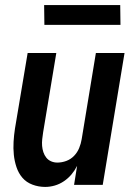

<svg xmlns="http://www.w3.org/2000/svg" viewBox="-20 -729 540 757"><path d="M158 8Q132 8 108 -1Q84 -10 68.5 -28Q53 -46 45 -70Q37 -94 34.5 -119Q32 -144 33.5 -170Q35 -196 39 -222L89 -520H202L150 -207Q148 -194 146.5 -180.5Q145 -167 146 -154Q147 -141 151 -129Q155 -117 162.5 -107.5Q170 -98 181.5 -93Q193 -88 206 -88Q224 -88 241.5 -94.5Q259 -101 272 -114.5Q285 -128 292 -145Q299 -162 302 -180L358 -520H471L385 0H272L284 -75Q275 -57 262 -41.5Q249 -26 232 -14.5Q215 -3 196 2.5Q177 8 158 8ZM455 -631H155L154 -709H454Z"/></svg>

Font: Iosevka Oblique
Style: Bold
Weight: 700
Italic angle: -9°
Monospace: yes
Designer: Belleve Invis
Foundry: Belleve Invis
Version: Version 32.5.0; ttfautohint (v1.8.4)